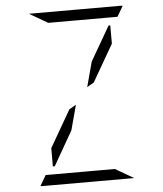

<svg xmlns="http://www.w3.org/2000/svg" viewBox="-64 -1055 943 1111"><g transform="rotate(-5 408.0 -500.0)"><path d="M371 -452 332 -307 218 -108H207V-214L331 -429ZM253 -938 146 -1000H408H676Q686 -1000 690 -998L655 -938H625H439H377ZM563 -62 670 0H408H140Q130 0 126 -2L161 -62H191H377H439ZM445 -548 484 -693 599 -892H609V-786L485 -571Z"/></g></svg>

Font: DSEG14 Modern Mini
Style: Light
Weight: 300
Designer: Keshikan(Twitter:@keshinomi_88pro)
Version: Version 0.46